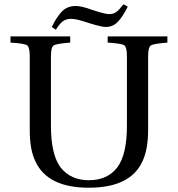

<svg xmlns="http://www.w3.org/2000/svg" viewBox="-20 -862 831 897"><path d="M222 -736Q233 -758 240 -769.5Q247 -781 261 -799Q275 -817 293 -825.5Q311 -834 334 -834Q362 -834 413 -815Q472 -796 489 -796Q509 -796 522 -805Q535 -814 557 -842L577 -831Q552 -782 529.5 -759Q507 -736 473 -736Q454 -736 393 -755Q338 -774 313 -774Q289 -774 273.5 -762.5Q258 -751 241 -723ZM29 -663V-692H308V-663Q243 -658 230.5 -649.5Q218 -641 218 -599V-275Q218 -140 263 -80Q310 -20 395 -20Q482 -20 528 -80Q573 -140 573 -275V-599Q573 -641 561 -650Q549 -659 483 -663V-692H762V-663Q697 -658 684.5 -649.5Q672 -641 672 -599V-255Q672 -163 645 -107Q588 15 395 15Q203 15 146 -107Q119 -161 119 -253V-599Q119 -641 107 -650Q95 -659 29 -663Z"/></svg>

Font: Linguistics Pro
Style: Regular
Weight: 400
Designer: Stefan Peev, Context Ltd
Foundry: Stefan Peev, Context Ltd
Version: Version 001.000